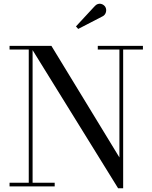

<svg xmlns="http://www.w3.org/2000/svg" viewBox="-20 -995 814 1025"><path d="M529 -908.5C545.5 -917 552 -941 542.5 -957.5C533 -974 506.5 -984.5 486.5 -963L385.5 -854L397.5 -840.5ZM31 -19.5V0H272V-19.5H154V-727.5L610.5 10H637.5V-730.5H743V-750H502V-730.5H617.5V-154.5L254.5 -750H31V-730.5H133.5V-19.5Z"/></svg>

Font: Bodoni* 11
Style: Regular
Weight: 400
Version: Version 2.3